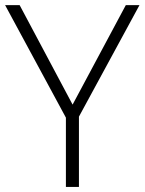

<svg xmlns="http://www.w3.org/2000/svg" viewBox="-20 -734 568 754"><path d="M265.1 -323.2 474.1 -713.9H527.8L290 -275.9V0H238.8V-272L0 -713.9H57.1Z"/></svg>

Font: Zoram GWebM Light
Style: Regular
Weight: 300
Foundry: Ascender Corporation
Version: Version 1.000